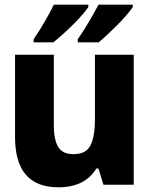

<svg xmlns="http://www.w3.org/2000/svg" viewBox="-20 -786 640 817"><path d="M400 -606Q435 -635 479.5 -680Q524 -725 545 -756V-766H399Q386 -741 363.5 -702Q341 -663 311 -619V-606ZM207 -606Q247 -638 290 -680.5Q333 -723 356 -756V-766H209Q197 -741 175 -702Q153 -663 123 -619V-606ZM390 -69H399L420 0H549V-553H384V-277Q384 -207 365.5 -168.5Q347 -130 293 -130Q246 -130 227.5 -161Q209 -192 209 -253V-553H44V-203Q44 11 228 11Q342 11 390 -69Z"/></svg>

Font: Noto Sans Mono UI ExtraBold
Style: Regular
Weight: 800
Designer: Monotype Design team
Foundry: Monotype Imaging Inc.
Version: 1.000